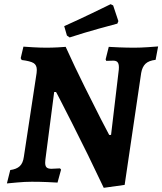

<svg xmlns="http://www.w3.org/2000/svg" viewBox="-20 -869 776 918"><path d="M548 -536Q550 -559 544 -569Q538 -579 522 -579L488 -578L485 -585L500 -645Q513 -644 549.5 -642.5Q586 -641 623 -641Q652 -641 688.5 -643.5Q725 -646 736 -647L724 -583Q691 -579 675.5 -564Q660 -549 655 -520L576 15L476 29Q401 -130 324.5 -280.5Q248 -431 248 -429H239L197 -106Q196 -100 196 -91Q196 -75 203 -68.5Q210 -62 226 -62L267 -64L272 -58L255 4Q242 3 205.5 1.5Q169 0 132 0Q99 0 61.5 3.5Q24 7 13 8L29 -56Q59 -60 74.5 -74.5Q90 -89 94 -119L155 -520Q156 -526 156 -535Q156 -558 140.5 -567.5Q125 -577 84 -582Q83 -584 81.5 -586Q80 -588 79 -591L92 -646Q103 -645 138 -643Q173 -641 202 -641Q228 -641 256.5 -642.5Q285 -644 294 -645Q338 -548 384.5 -454.5Q431 -361 462 -300.5Q493 -240 502 -224H511ZM313 -690 300 -699 287 -744Q354 -774 421.5 -806.5Q489 -839 509 -849L521 -843L546 -768L541 -756Q521 -751 452.5 -732Q384 -713 313 -690Z"/></svg>

Font: Alegreya
Style: Bold Italic
Weight: 700
Italic angle: -7°
Designer: Juan Pablo del Peral
Foundry: Huerta Tipografica
Version: Version 2.007; ttfautohint (v1.6)